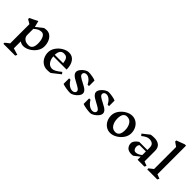

<svg xmlns="http://www.w3.org/2000/svg" viewBox="181 -2202 3786 3786"><g transform="rotate(45 2073.5 -309.5)"><path d="M264 -22V171L404 214L384 254H55V223L144 153V-383L55 -435V-466L226 -550L259 -420L402 -533Q434 -541 475 -541Q529 -541 572.5 -506.5Q616 -472 640.5 -413Q665 -354 665 -283Q665 -206 618 -138.5Q571 -71 500.5 -30.5Q430 10 364 10Q310 10 264 -22ZM264 -372V-203Q264 -148 305 -111Q346 -74 422 -74Q535 -74 535 -235Q535 -324 506 -385Q477 -446 424 -446Q386 -446 350 -431Q314 -416 264 -372Z M1121 2Q1081 10 1025 10Q959 10 906.5 -24.5Q854 -59 824.5 -118Q795 -177 795 -248Q795 -325 842 -392.5Q889 -460 959.5 -500.5Q1030 -541 1096 -541Q1191 -541 1243.5 -466Q1296 -391 1296 -268H926Q932 -183 972.5 -129Q1013 -75 1083 -75Q1148 -75 1268 -176L1298 -138ZM925 -309H1159Q1150 -363 1140.5 -391.5Q1131 -420 1107.5 -438.5Q1084 -457 1038 -457Q930 -457 925 -309Z M1619 -216Q1567 -243 1535 -263Q1503 -283 1480.5 -309.5Q1458 -336 1458 -367Q1458 -403 1488 -444Q1518 -485 1562 -513Q1606 -541 1644 -541Q1690 -541 1750.5 -529.5Q1811 -518 1838 -504V-350H1800Q1768 -412 1726 -446.5Q1684 -481 1640 -481Q1609 -481 1590 -464.5Q1571 -448 1571 -423Q1571 -392 1603.5 -367.5Q1636 -343 1702 -310Q1753 -284 1784 -265Q1815 -246 1836.5 -220.5Q1858 -195 1858 -164Q1858 -127 1826.5 -86.5Q1795 -46 1749.5 -18Q1704 10 1666 10Q1617 10 1549.5 -1.5Q1482 -13 1453 -27V-181H1491Q1526 -119 1574 -84.5Q1622 -50 1671 -50Q1704 -50 1724.5 -67Q1745 -84 1745 -108Q1745 -136 1714 -159.5Q1683 -183 1619 -216Z M2178 -216Q2126 -243 2094 -263Q2062 -283 2039.5 -309.5Q2017 -336 2017 -367Q2017 -403 2047 -444Q2077 -485 2121 -513Q2165 -541 2203 -541Q2249 -541 2309.5 -529.5Q2370 -518 2397 -504V-350H2359Q2327 -412 2285 -446.5Q2243 -481 2199 -481Q2168 -481 2149 -464.5Q2130 -448 2130 -423Q2130 -392 2162.5 -367.5Q2195 -343 2261 -310Q2312 -284 2343 -265Q2374 -246 2395.5 -220.5Q2417 -195 2417 -164Q2417 -127 2385.5 -86.5Q2354 -46 2308.5 -18Q2263 10 2225 10Q2176 10 2108.5 -1.5Q2041 -13 2012 -27V-181H2050Q2085 -119 2133 -84.5Q2181 -50 2230 -50Q2263 -50 2283.5 -67Q2304 -84 2304 -108Q2304 -136 2273 -159.5Q2242 -183 2178 -216Z M3087 -283Q3087 -206 3040 -138.5Q2993 -71 2922.5 -30.5Q2852 10 2786 10Q2720 10 2667.5 -24.5Q2615 -59 2585.5 -118Q2556 -177 2556 -248Q2556 -325 2603 -392.5Q2650 -460 2720.5 -500.5Q2791 -541 2857 -541Q2923 -541 2975.5 -506.5Q3028 -472 3057.5 -413Q3087 -354 3087 -283ZM2686 -296Q2686 -201 2727 -137.5Q2768 -74 2844 -74Q2957 -74 2957 -236Q2957 -330 2916 -393.5Q2875 -457 2799 -457Q2686 -457 2686 -296Z M3733 0H3543V-87L3430 2Q3410 10 3380 10Q3294 10 3255.5 -33Q3217 -76 3217 -136Q3217 -172 3243 -207Q3269 -242 3317 -273H3543V-337Q3543 -402 3508.5 -429Q3474 -456 3414 -456Q3352 -456 3262 -381L3232 -419L3376 -533Q3416 -541 3472 -541Q3563 -541 3613 -496.5Q3663 -452 3663 -367V-75L3753 -40ZM3543 -131V-232H3366Q3353 -216 3347.5 -200Q3342 -184 3342 -165Q3342 -128 3361 -101.5Q3380 -75 3412 -75Q3473 -75 3543 -131Z M4092 0H3813V-31L3902 -101V-716L3813 -778V-809L3984 -873H4022V-75L4112 -40Z"/></g></svg>

Font: Inknut
Style: Antiqua
Weight: 400
Designer: Claus Eggers Srensen
Foundry: Claus Eggers Srensen
Version: Version 1.000; ttfautohint (v1.2) -l 7 -r 28 -G 50 -x 13 -D 